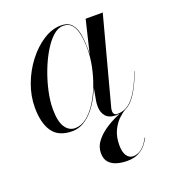

<svg xmlns="http://www.w3.org/2000/svg" viewBox="-128 -568 801 892"><g transform="rotate(-20 272.0 -121.5)"><path d="M156.5 10Q89.5 10 59.8 -32.8Q30 -75.5 30 -152.5Q30 -210 51 -266.2Q72 -322.5 107.5 -368.5Q143 -414.5 186.2 -442.2Q229.5 -470 273.5 -470Q309.5 -470 327 -448.8Q344.5 -427.5 349.8 -394Q355 -360.5 355 -324Q355 -291 348.8 -253.5Q342.5 -216 330.5 -178.5Q318.5 -141 301.2 -107.2Q284 -73.5 261.8 -47Q239.5 -20.5 213.2 -5.2Q187 10 156.5 10ZM174 1Q204 1 230.8 -19.8Q257.5 -40.5 280 -75.2Q302.5 -110 318.8 -152.8Q335 -195.5 344 -240Q353 -284.5 353 -324Q353 -363 347.2 -395Q341.5 -427 326.2 -446Q311 -465 283 -465Q257 -465 231.5 -441.8Q206 -418.5 183.5 -380.2Q161 -342 143.5 -295.8Q126 -249.5 116 -203Q106 -156.5 106 -117.5Q106 -56.5 124.8 -27.8Q143.5 1 174 1ZM374 10Q339 10 322.5 -9Q306 -28 306 -58Q306 -66.5 306.5 -73.2Q307 -80 308 -85L319.5 -148.5L342 -222.5L355 -302.5L393 -460H477.5L363 -30Q361 -22.5 361 -14Q361 -5.5 365.8 0.2Q370.5 6 381.5 6Q410.5 6 434.2 -10.2Q458 -26.5 479.5 -61.8Q501 -97 522 -153.5L523.5 -153Q502 -95.5 480.2 -59.5Q458.5 -23.5 433 -6.8Q407.5 10 374 10ZM349 227Q323.5 227 300 220.5Q276.5 214 261.2 197.5Q246 181 246 151Q246 121 264.2 96.2Q282.5 71.5 310.2 52Q338 32.5 367.5 19Q397 5.5 420 -2L421 0Q405.5 8.5 386.2 27Q367 45.5 353 75Q339 104.5 339 146Q339 181 351.5 198.5Q364 216 382 216Q402 216 417.5 205.8Q433 195.5 444 180.8Q455 166 462 153L464 154Q456.5 168 443.2 185Q430 202 407.2 214.5Q384.5 227 349 227Z"/></g></svg>

Font: Bodoni Moda 96pt
Style: Italic
Weight: 400
Italic angle: -13°
Version: Version 2.004